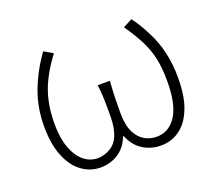

<svg xmlns="http://www.w3.org/2000/svg" viewBox="-98 -679 939 828"><g transform="rotate(-20 371.0 -265.0)"><path d="M150 -14Q110 -42 87 -98.5Q64 -155 64 -237Q64 -323 92.5 -398Q121 -473 171 -543L212 -519Q159 -450 134.5 -383.5Q110 -317 110 -230Q110 -166 127 -120.5Q144 -75 172.5 -52Q201 -29 236 -29Q263 -29 289 -43Q348 -73 348 -181V-225Q348 -283 342 -325H398Q395 -282 394 -250Q393 -218 393 -181Q393 -123 410 -89Q426 -58 451 -43.5Q476 -29 506 -29Q563 -29 596.5 -81Q630 -133 630 -238Q630 -302 620 -346Q610 -390 589 -431Q568 -472 534 -521L576 -543Q607 -501 630 -454Q679 -359 679 -239Q679 -151 657 -97Q636 -43 598 -15Q560 13 511 13Q465 13 428 -10.5Q391 -34 373 -80H369Q352 -34 315.5 -10.5Q279 13 233 13Q188 13 150 -14Z"/></g></svg>

Font: Merged Yaku Han JP ExtraLight
Style: Regular
Weight: 250
Designer: Ryoko NISHIZUKA 西塚涼子 (kana, bopomofo & ideographs); Paul D. Hunt (Latin, Greek & Cyrillic); Sandoll Communications 산돌커뮤니
Foundry: Adobe
Version: Version 2.004